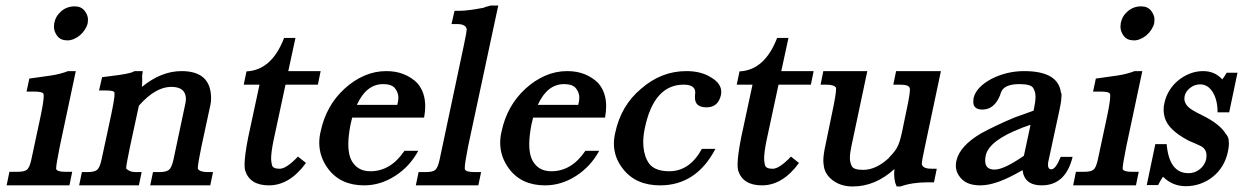

<svg xmlns="http://www.w3.org/2000/svg" viewBox="-20 -670 4493 694"><path d="M176 -586Q181 -612 201.5 -629.5Q222 -647 250 -647Q273 -647 285.5 -631.5Q298 -616 298 -599Q298 -593 297 -586Q294 -574 286.5 -562.5Q279 -551 269 -542.5Q259 -534 247 -529Q235 -524 224 -524Q199 -524 187 -540Q175 -556 175 -573Q175 -579 176 -586ZM196 -140Q183 -75 183 -62Q183 -60 183 -59Q187 -49 216 -49H241L231 0H4L14 -49H43Q69 -49 78 -57Q87 -65 93 -92L127 -251Q138 -304 138 -323Q138 -328 137 -331Q134 -339 102 -339H76L86 -386Q130 -392 164 -397Q198 -402 226 -413H254Z M496 -413 493 -390 494 -393Q494 -385 494 -376Q494 -367 493 -356Q563 -413 636 -413Q729 -413 741 -339V-340Q743 -327 743 -315Q743 -304 741 -293L708 -140Q695 -77 695 -62Q695 -61 695 -60Q702 -48 731 -48H750L740 0H523L533 -48H556Q581 -48 591 -56.5Q601 -65 607 -93L649 -291Q652 -303 652 -312Q652 -356 599 -356Q542 -356 482 -288L450 -140Q436 -73 436 -62Q436 -62 436 -61Q440 -56 449 -52Q458 -48 472 -48H492L482 0H266L276 -48H297Q322 -48 331.5 -56.5Q341 -65 347 -93L381 -251Q389 -289 391.5 -306Q394 -323 394 -330Q394 -335 393 -337Q391 -343 359 -343H338L349 -391Q384 -395 411 -399Q438 -403 456 -408H455L467 -413Z M1012 -364 968 -159Q960 -119 960 -96Q960 -87 963 -73.5Q966 -60 991 -60Q1015 -60 1057 -104L1086 -81Q1027 0 952 0Q883 0 866 -54Q864 -62 864 -75Q864 -107 877 -173L918 -364H861L871 -412Q962 -416 1007 -533H1048L1022 -413H1139L1129 -364Z M1253 -245 1247 -220Q1239 -179 1239 -149Q1239 -103 1257 -80Q1278 -51 1319 -51Q1392 -51 1442 -125H1492Q1461 -68 1408 -34Q1355 0 1296 0Q1211 0 1166 -60Q1134 -103 1134 -154Q1134 -174 1139 -195Q1159 -289 1226 -350Q1259 -380 1297 -396.5Q1335 -413 1376 -413Q1412 -413 1440 -401.5Q1468 -390 1488 -370Q1517 -337 1517 -286Q1517 -267 1513 -245ZM1416 -291 1417 -295Q1420 -307 1420 -317Q1420 -335 1408 -350.5Q1396 -366 1365 -366Q1304 -366 1270 -291Z M1672 -141Q1660 -80 1660 -64Q1660 -61 1660 -59Q1663 -48 1695 -48H1719L1709 0H1483L1493 -48H1520Q1545 -48 1554 -56.5Q1563 -65 1569 -93L1657 -508Q1662 -531 1664.5 -545.5Q1667 -560 1667 -564Q1664 -583 1633 -583H1612L1623 -631H1642Q1656 -631 1676 -633.5Q1696 -636 1723 -641L1733 -643H1729Q1735 -645 1741 -646.5Q1747 -648 1754 -650H1781Z M1907 -245 1901 -220Q1893 -179 1893 -149Q1893 -103 1911 -80Q1932 -51 1973 -51Q2046 -51 2096 -125H2146Q2115 -68 2062 -34Q2009 0 1950 0Q1865 0 1820 -60Q1788 -103 1788 -154Q1788 -174 1793 -195Q1813 -289 1880 -350Q1913 -380 1951 -396.5Q1989 -413 2030 -413Q2066 -413 2094 -401.5Q2122 -390 2142 -370Q2171 -337 2171 -286Q2171 -267 2167 -245ZM2070 -291 2071 -295Q2074 -307 2074 -317Q2074 -335 2062 -350.5Q2050 -366 2019 -366Q1958 -366 1924 -291Z M2566 -132Q2497 0 2366 0Q2279 0 2233 -58Q2199 -100 2199 -151Q2199 -170 2204 -191Q2225 -289 2297 -349Q2370 -413 2461 -413Q2516 -413 2552 -389Q2587 -368 2587 -338Q2587 -332 2586 -327Q2576 -282 2534 -282Q2492 -282 2492 -317Q2492 -320 2492 -322L2493 -336Q2493 -364 2451 -364Q2344 -364 2311 -208Q2305 -180 2305 -156Q2305 -119 2319 -90V-91Q2337 -51 2399 -51Q2473 -51 2517 -132Z M2794 -364 2750 -159Q2742 -119 2742 -96Q2742 -87 2745 -73.5Q2748 -60 2773 -60Q2797 -60 2839 -104L2868 -81Q2809 0 2734 0Q2665 0 2648 -54Q2646 -62 2646 -75Q2646 -107 2659 -173L2700 -364H2643L2653 -412Q2744 -416 2789 -533H2830L2804 -413H2921L2911 -364Z M2957 -76Q2956 -82 2956 -90Q2956 -111 2964 -147L2989 -268Q3002 -330 3002 -347Q3002 -350 3002 -352Q2997 -364 2966 -364H2946L2956 -413H3115L3058 -144Q3052 -117 3052 -99Q3052 -84 3058.5 -70Q3065 -56 3100 -56Q3147 -56 3194 -100H3193Q3218 -125 3225 -142Q3232 -155 3240 -191L3256 -268Q3269 -328 3269 -346Q3269 -350 3268 -352Q3265 -364 3233 -364H3209L3219 -413H3381L3323 -139Q3312 -89 3312 -78Q3312 -75 3313 -74Q3318 -60 3348 -60H3366L3356 -11H3333Q3277 -11 3235 4H3221Q3215 -9 3213.5 -21Q3212 -33 3212 -42Q3212 -50 3213 -59Q3144 4 3062 4Q3019 4 2989 -19Q2959 -42 2957 -77Z M3857 -103Q3832 0 3745 0Q3683 0 3676 -55Q3626 -26 3589.5 -13Q3553 0 3524 0Q3479 0 3457 -22Q3435 -44 3435 -71Q3435 -80 3437 -89Q3449 -143 3528 -189Q3554 -203 3584.5 -217.5Q3615 -232 3649 -246L3716 -270L3718 -280Q3723 -304 3723 -321Q3723 -338 3714.5 -352Q3706 -366 3665 -366Q3611 -366 3599 -338Q3598 -335 3596.5 -331.5Q3595 -328 3595 -326Q3574 -274 3531 -274Q3498 -274 3498 -302Q3498 -308 3499 -315Q3508 -355 3564 -385Q3619 -413 3682 -413Q3806 -413 3815 -334L3816 -335Q3817 -331 3817 -324Q3817 -318 3815.5 -305.5Q3814 -293 3809 -270L3771 -94Q3768 -82 3768 -75Q3768 -58 3780 -58Q3796 -58 3814 -103ZM3671 -207H3672Q3555 -162 3543 -108Q3541 -98 3541 -89Q3541 -57 3575 -57Q3609 -57 3681 -107L3705 -219Z M4031 -586Q4036 -612 4056.5 -629.5Q4077 -647 4105 -647Q4128 -647 4140.5 -631.5Q4153 -616 4153 -599Q4153 -593 4152 -586Q4149 -574 4141.5 -562.5Q4134 -551 4124 -542.5Q4114 -534 4102 -529Q4090 -524 4079 -524Q4054 -524 4042 -540Q4030 -556 4030 -573Q4030 -579 4031 -586ZM4051 -140Q4038 -75 4038 -62Q4038 -60 4038 -59Q4042 -49 4071 -49H4096L4086 0H3859L3869 -49H3898Q3924 -49 3933 -57Q3942 -65 3948 -92L3982 -251Q3993 -304 3993 -323Q3993 -328 3992 -331Q3989 -339 3957 -339H3931L3941 -386Q3985 -392 4019 -397Q4053 -402 4081 -413H4109Z M4156 -149H4197Q4206 -44 4276 -44Q4299 -44 4317 -58.5Q4335 -73 4340 -95Q4341 -102 4341 -108Q4341 -123 4333 -132Q4328 -140 4307 -148H4308Q4297 -153 4288 -156.5Q4279 -160 4272 -164Q4205 -200 4191 -242Q4186 -258 4186 -274Q4186 -286 4189 -298Q4194 -322 4207 -343Q4220 -364 4239 -379.5Q4258 -395 4281 -404Q4304 -413 4329 -413Q4371 -413 4398 -383Q4402 -388 4405.5 -393.5Q4409 -399 4414 -407H4453L4423 -264H4381Q4381 -309 4363.5 -337Q4346 -365 4318 -365Q4298 -365 4282 -352.5Q4266 -340 4262 -323Q4261 -318 4261 -313Q4261 -299 4272.5 -286Q4284 -273 4326 -253Q4391 -221 4412 -184L4411 -186Q4420 -175 4421 -165Q4422 -155 4422 -151Q4422 -138 4418 -120Q4412 -93 4398.5 -70.5Q4385 -48 4364.5 -31.5Q4344 -15 4319 -6Q4294 3 4266 3Q4218 3 4184 -31Q4180 -26 4175 -17.5Q4170 -9 4166 -1H4125Z"/></svg>

Font: New Athena Unicode
Style: Bold Italic
Weight: 700
Designer: J. Rusten 1997; rev. by R. Hancock 2001, 2002, rev. by D. Mastronarde 2002-2021
Foundry: Society for Classical Studies (formerly American Philological Association)
Version: Version 5.008